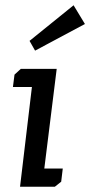

<svg xmlns="http://www.w3.org/2000/svg" viewBox="-20 -708 342 728"><path d="M35 -425 59 -447H195L148 -69H218L212 -19L188 0H56L101 -378H29ZM113 -516 92 -553 259 -688 302 -617Z"/></svg>

Font: Zilla Slab Medium
Style: Regular
Weight: 500
Designer: Typotheque.com
Foundry: Typotheque type foundry
Version: Version 1.1; 2017